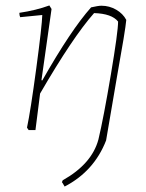

<svg xmlns="http://www.w3.org/2000/svg" viewBox="-20 -477 535 704"><path d="M217 207Q215 204 212 198.5Q209 193 207 191L210 184Q317 124 341 34Q360 -46 386.5 -203.5Q413 -361 413 -398Q390 -427 325 -429Q247 -341 127 -134L110 0H85L79 -9Q92 -70 113 -226.5Q134 -383 135 -422L54 -414Q51 -420 51 -430Q112 -439 161 -457L169 -444L132 -183L135 -182Q240 -367 314 -450Q340 -456 352 -456Q381 -456 406 -441.5Q431 -427 443 -404Q440 -368 409 -196Q369 37 369 38Q325 151 217 207Z"/></svg>

Font: Albura ExtraLight
Style: Italic
Weight: 156
Italic angle: -7°
Designer: Mercedes Jáuregui
Foundry: Omnibus-Type Team
Version: Version 1.000